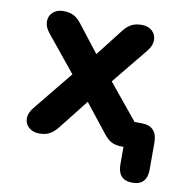

<svg xmlns="http://www.w3.org/2000/svg" viewBox="-74 -569 750 776"><g transform="rotate(10 301.5 -180.5)"><path d="M458.8 73V-24.6L480.1 0H453.7Q428 0 411.3 -7.9Q394.7 -15.8 379.5 -34.8L260.8 -184.8H309L187.8 -30.9Q171.9 -11.6 155.2 -2.8Q138.4 6 113.6 6Q88.1 6 71.4 -8.3Q54.6 -22.7 54.2 -45.3Q53.8 -68 72.9 -91.2L231.2 -285.5V-220.1L85.1 -399.6Q66 -422.8 66 -445.9Q66 -469 82.4 -483.7Q98.7 -498.4 124.2 -498.4Q150.1 -498.4 166.5 -490Q183 -481.6 198.4 -462.3L310.6 -318.2H260.8L373 -462.3Q388.7 -481.6 405.5 -490Q422.4 -498.4 447.2 -498.4Q472.7 -498.4 489.1 -483.7Q505.4 -469 505.4 -445.9Q505.4 -422.8 486.3 -399.6L340.1 -220.7V-284.3L526.9 -56.3L470.5 -106.7H514.3Q546.8 -106.7 562.9 -89.3Q578.9 -72 578.9 -39.5V73Q578.9 103.7 564 120.1Q549.1 136.4 519.2 136.4Q488.5 136.4 473.6 120.1Q458.8 103.7 458.8 73Z"/></g></svg>

Font: SN Pro Thin
Style: Regular
Weight: 200
Designer: Tobias Whetton
Foundry: Supernotes
Version: Version 1.003;Glyphs 3.3 (3324)